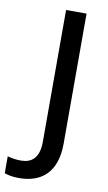

<svg xmlns="http://www.w3.org/2000/svg" viewBox="-177 -762 564 1006"><g transform="rotate(10 104.5 -259.0)"><path d="M0 196C119 196 199 130 199 -22V-714H90V-13C90 77 47 104 -6 104C-33 104 -57 100 -78 94V184C-59 191 -34 196 0 196Z"/></g></svg>

Font: Noto Sans Canadian Aboriginal Medium
Style: Regular
Weight: 500
Designer: Monotype Design Team, Typotheque's Kevin King
Foundry: Monotype Imaging Inc.
Version: Version 2.004